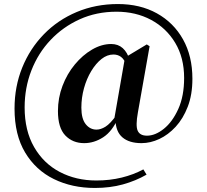

<svg xmlns="http://www.w3.org/2000/svg" viewBox="-20 -759 1025 951"><path d="M397 -50Q340 -50 303.5 -88Q267 -126 267 -209Q267 -274 289.5 -333.5Q312 -393 350.5 -439.5Q389 -486 436 -513.5Q483 -541 531 -541Q565 -541 588 -520.5Q611 -500 623 -460L606 -437Q595 -466 579 -477.5Q563 -489 542 -489Q511 -489 483 -467Q455 -445 432 -407Q409 -369 396 -322Q383 -275 383 -226Q383 -171 404.5 -144Q426 -117 458 -117Q479 -117 502.5 -131.5Q526 -146 557 -189L568 -176H566Q536 -108 491 -79Q446 -50 397 -50ZM681 -50Q620 -50 586.5 -78.5Q553 -107 552 -166L546 -170L599 -474L707 -539L721 -530L663 -202Q651 -136 662 -111.5Q673 -87 708 -87Q749 -87 791.5 -121Q834 -155 863 -219Q892 -283 892 -373Q892 -473 848 -546.5Q804 -620 728.5 -660.5Q653 -701 557 -701Q458 -701 375 -663.5Q292 -626 230.5 -561Q169 -496 135.5 -410Q102 -324 102 -227Q102 -112 149 -30.5Q196 51 276.5 93Q357 135 457 135Q524 135 583 120.5Q642 106 690 80L706 106Q652 137 588.5 154.5Q525 172 450 172Q337 172 247 128Q157 84 104.5 -3.5Q52 -91 52 -221Q52 -330 90 -424Q128 -518 197 -589Q266 -660 360 -699.5Q454 -739 564 -739Q674 -739 757 -693Q840 -647 886.5 -564Q933 -481 933 -369Q933 -290 910 -230.5Q887 -171 850 -131Q813 -91 769 -70.5Q725 -50 681 -50Z"/></svg>

Font: Noto Serif SC ExtraLight ExtraBold
Style: Regular
Weight: 800
Version: Version 2.002-H1;hotconv 1.1.0;makeotfexe 2.6.0